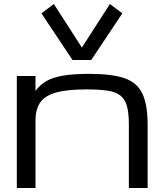

<svg xmlns="http://www.w3.org/2000/svg" viewBox="-20 -944 822 964"><path d="M64.5 0V-562.5H158.2V-487.8Q179.2 -516.1 210.2 -535.2Q241.2 -554.2 293.2 -563.7Q345.2 -573.2 429.7 -573.2Q540 -573.2 603.8 -551.8Q667.5 -530.3 694.3 -475.1Q721.2 -419.9 721.2 -318.8V0H627V-318.8Q627 -376.5 617.2 -411.6Q607.4 -446.8 583.7 -464.8Q560.1 -482.9 518.6 -489Q477.1 -495.1 413.1 -495.1Q315.4 -495.1 259.8 -479Q204.1 -462.9 181.2 -428.5Q158.2 -394 158.2 -338.9V0ZM344.2 -642.6 188 -877 250.5 -923.8 391.1 -705.1 531.7 -923.8 594.2 -877 438 -642.6Z"/></svg>

Font: Michroma
Style: Regular
Weight: 400
Designer: Vernon Adams
Foundry: Vernon Adams
Version: Version 1.100; ttfautohint (v1.8.4.7-5d5b);gftools[0.9.29]